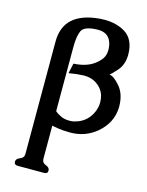

<svg xmlns="http://www.w3.org/2000/svg" viewBox="-139 -760 865 1132"><g transform="rotate(15 293.5 -194.0)"><path d="M108.9 209V-476.6Q108.9 -657.2 328.6 -674.8Q342.8 -675.8 356.4 -675.8Q427.7 -675.8 480.5 -644.5Q543 -606.4 543 -512.7V-509.8Q542 -450.2 507.3 -411.9Q472.7 -373.5 465.8 -371.1Q492.2 -370.6 532.7 -323.2Q570.8 -277.8 570.8 -202.1V-200.2Q568.8 -104 489.3 -37.1Q421.4 19 330.6 19H329.1Q285.6 18.6 256.1 13.9Q226.6 9.3 218.8 6.8V209Q218.8 233.4 242.4 241.9Q266.1 250.5 266.1 269Q266.1 288.6 244.1 288.6H83.5Q61 288.6 61 269Q61 250.5 85 241.9Q108.9 233.4 108.9 209ZM218.8 -81.5Q232.4 -68.8 257.3 -57.1Q278.3 -47.4 308.1 -47.4H315.9Q335 -47.9 360.4 -57.6Q418.9 -80.6 444.8 -142.1Q456.1 -169.9 456.1 -197.8Q456.1 -218.8 450.2 -240.2Q435.1 -287.6 387.2 -313Q359.9 -326.7 325.7 -326.7H321.3Q282.7 -325.7 231 -316.9L244.6 -378.4Q320.3 -382.3 366.7 -415.5Q392.6 -434.1 407.7 -455.6Q422.9 -477.1 422.9 -511.7Q421.9 -556.2 400.9 -582Q377.9 -608.9 334.5 -608.9H330.1Q250.5 -606.9 234.6 -573.5Q218.8 -540 218.8 -472.2Z"/></g></svg>

Font: Caudex
Style: Bold
Weight: 700
Version: Version 1.01